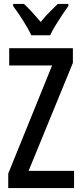

<svg xmlns="http://www.w3.org/2000/svg" viewBox="-20 -960 416 980"><path d="M358 0H22V-74L246 -626H27V-714H352V-639L126 -88H358ZM140 -780Q125 -812 98.5 -854Q72 -896 47 -929V-940H102Q120 -924 143 -899Q166 -874 188 -848Q212 -878 231.5 -897Q251 -916 275 -940H329V-929Q314 -909 296.5 -882.5Q279 -856 262.5 -829Q246 -802 236 -780Z"/></svg>

Font: Noto Sans Telugu ExtraCondensed Medium
Style: Regular
Weight: 500
Width: 2
Designer: Jelle Bosma - Monotype Design Team
Foundry: Monotype Imaging Inc.
Version: Version 2.005; ttfautohint (v1.8.4.7-5d5b)